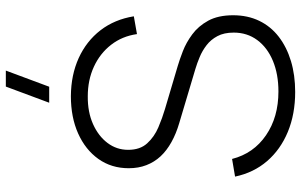

<svg xmlns="http://www.w3.org/2000/svg" viewBox="-203 -789 1008 642"><g transform="rotate(-90 301.0 -468.0)"><path d="M332 -807.5H278.5L332.5 -952.5H386ZM314.5 15Q240.5 15 181.2 -9.5Q122 -34 83.2 -79Q44.5 -124 31.5 -186L90.5 -196Q109 -124 169.8 -82.5Q230.5 -41 316 -41Q374 -41 418.5 -59.5Q463 -78 488 -111.8Q513 -145.5 513 -190.5Q513 -223 501.2 -245Q489.5 -267 471 -281.2Q452.5 -295.5 431.5 -304.2Q410.5 -313 392 -318.5L211 -372.5Q175 -383 146.8 -398.8Q118.5 -414.5 99.2 -435.2Q80 -456 69.8 -482.5Q59.5 -509 59.5 -541.5Q59.5 -599.5 90.5 -643Q121.5 -686.5 175.8 -710.8Q230 -735 300.5 -735Q371.5 -734.5 428 -708.8Q484.5 -683 520.8 -636Q557 -589 567.5 -524.5L508 -514Q501 -563.5 472.2 -600.5Q443.5 -637.5 399 -658Q354.5 -678.5 300 -678.5Q247.5 -679 207.2 -661Q167 -643 144 -612.5Q121 -582 121 -543.5Q121 -503.5 142.8 -479.8Q164.5 -456 196.2 -442.5Q228 -429 257 -420.5L402 -377.5Q422.5 -371.5 451 -360.5Q479.5 -349.5 507 -329.2Q534.5 -309 552.8 -275.8Q571 -242.5 571 -192.5Q571 -144 552.5 -105.5Q534 -67 499.5 -40.2Q465 -13.5 418 0.8Q371 15 314.5 15Z"/></g></svg>

Font: Manrope ExtraLight Light
Style: Regular
Weight: 300
Version: Version 4.504